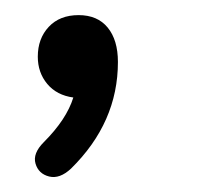

<svg xmlns="http://www.w3.org/2000/svg" viewBox="-20 -126 268 254"><path d="M74 97Q59 111 45 107.5Q31 104 27 90.5Q23 77 38 62Q68 32 77 3Q55 0 42.5 -15Q30 -30 30 -51Q30 -75 44.5 -90.5Q59 -106 84 -106Q109 -106 122.5 -89.5Q136 -73 136 -44Q136 36 74 97Z"/></svg>

Font: Nunito
Style: Italic
Weight: 400
Italic angle: -9°
Designer: Vernon Adams
Foundry: Vernon Adams
Version: Version 3.601; ttfautohint (v1.8.2.53-6de2)